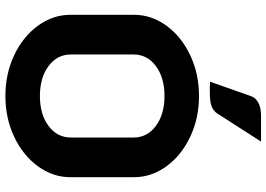

<svg xmlns="http://www.w3.org/2000/svg" viewBox="-158 -821 988 712"><g transform="rotate(90 336.0 -465.0)"><path d="M35 -231V-469Q35 -533 75.5 -588.5Q116 -644 185 -676.5Q254 -709 336 -709Q418 -709 487 -676.5Q556 -644 596.5 -588.5Q637 -533 637 -469V-231Q637 -167 596.5 -111.5Q556 -56 487 -23.5Q418 9 336 9Q254 9 185 -23.5Q116 -56 75.5 -111.5Q35 -167 35 -231ZM490 -234V-466Q490 -517 447 -549Q404 -581 336 -581Q268 -581 225 -549Q182 -517 182 -466V-234Q182 -183 225 -151Q268 -119 336 -119Q404 -119 447 -151Q490 -183 490 -234ZM337 -903Q342 -918 360 -928.5Q378 -939 410 -939H505L401 -777Q392 -763 375 -756Q358 -749 319 -749Q296 -749 283 -750Z"/></g></svg>

Font: K2D ExtraBold
Style: Regular
Weight: 800
Designer: Katatrad Aksorn Co.,Ltd.
Foundry: Cadson Demak Co.,Ltd.
Version: Version 1.000; ttfautohint (v1.6)